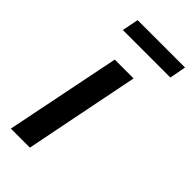

<svg xmlns="http://www.w3.org/2000/svg" viewBox="-214 -720 771 771"><g transform="rotate(45 171.5 -334.0)"><path d="M22 0 121 -491H228L130 0ZM60 -598 74 -668H343L330 -598Z"/></g></svg>

Font: Source Sans 3 Semibold
Style: Italic
Weight: 600
Italic angle: -11°
Designer: Paul D. Hunt
Foundry: Adobe
Version: Version 3.052;hotconv 1.1.0;makeotfexe 2.6.0